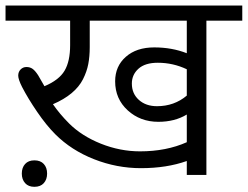

<svg xmlns="http://www.w3.org/2000/svg" viewBox="-35 -645 913 708"><path d="M481.4 -86.9Q578.1 -86.9 653.8 -120.6V-222.7Q609.4 -195.8 548.8 -195.8Q482.4 -195.8 436 -238Q389.6 -280.3 389.6 -345.2Q389.6 -400.9 429 -435.5Q468.3 -470.2 533.7 -470.2Q599.1 -470.2 653.8 -448.7V-568.8H295.9V-471.7Q295.9 -436.5 290.5 -408.7Q285.2 -380.9 271 -352.8Q256.8 -324.7 229 -301.5Q201.2 -278.3 160.2 -260.7Q184.6 -225.1 219.7 -189.9Q266.1 -143.6 336.9 -115.2Q407.7 -86.9 481.4 -86.9ZM543.9 -253.4Q607.4 -253.4 653.8 -292.5V-389.6Q603 -413.6 546.9 -413.6Q500 -413.6 475.6 -391.6Q451.2 -369.6 451.2 -336.9Q451.2 -299.8 477.1 -276.6Q502.9 -253.4 543.9 -253.4ZM653.8 0V-51.3Q579.6 -24.9 484.9 -24.9Q395.5 -24.9 311.8 -57.9Q228 -90.8 168.9 -149.9Q135.7 -183.1 102.1 -232.4Q68.4 -281.7 46.4 -324.2Q32.2 -352.5 32.2 -366.2Q32.2 -379.9 41 -388.9Q49.8 -397.9 62.5 -397.9Q75.7 -397.9 85.2 -391.1Q94.7 -384.3 105.5 -367.7L128.9 -327.1Q182.6 -349.6 203.1 -384.3Q223.6 -418.9 223.6 -478.5V-568.8H-14.6V-624.5H858.4V-568.8H726.1V0ZM45.4 -4.9Q45.4 -26.9 57.6 -40.3Q69.8 -53.7 91.8 -53.7Q114.3 -53.7 126.5 -40.3Q138.7 -26.9 138.7 -4.9Q138.7 16.6 126.5 30.3Q114.3 43.9 91.8 43.9Q69.8 43.9 57.6 30.3Q45.4 16.6 45.4 -4.9Z"/></svg>

Font: Khula Regular
Style: Regular
Weight: 400
Designer: Erin McLaughlin, Steve Matteson
Version: Version 1.000;PS 1.0;hotconv 1.0.72;makeotf.lib2.5.5900